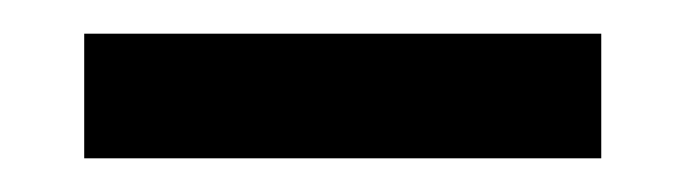

<svg xmlns="http://www.w3.org/2000/svg" viewBox="-20 -357 407 114"><path d="M30 -263V-337H337V-263Z"/></svg>

Font: Cuprum Medium
Style: Regular
Weight: 500
Designer: Jovanny Lemonad
Foundry: Jovanny Lemonad
Version: Version 3.000